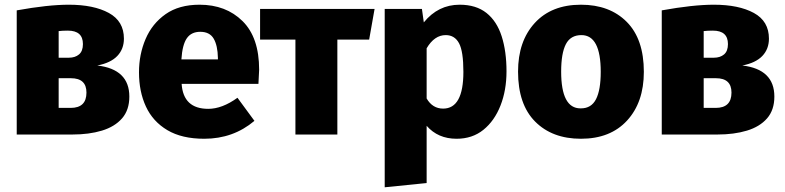

<svg xmlns="http://www.w3.org/2000/svg" viewBox="-20 -571 3332 815"><path d="M287 0H51V-527Q184 -551 272 -551Q378 -551 442 -516Q506 -481 506 -407Q506 -363 478 -333.5Q450 -304 393 -293Q529 -277 529 -161Q529 -104 498 -68.5Q467 -33 412.5 -16.5Q358 0 287 0ZM272 -326Q299 -326 315.5 -340Q332 -354 332 -384Q332 -441 268 -441Q245 -441 229 -439V-326ZM280 -113Q347 -113 347 -178Q347 -239 281 -239H229V-113Z M847 18Q752 18 690.5 -18.5Q629 -55 599.5 -118.5Q570 -182 570 -264Q570 -340 598 -405.5Q626 -471 683 -511Q740 -551 827 -551Q939 -551 1009.5 -481.5Q1080 -412 1080 -275L1077 -215H751Q758 -109 864 -109Q923 -109 988 -156L1060 -58Q970 18 847 18ZM905 -319V-325Q904 -378 887 -407Q870 -436 830 -436Q792 -436 773 -408.5Q754 -381 750 -319Z M1412 0H1234V-403H1084V-533H1570L1547 -403H1412Z M1613 224V-533H1771L1779 -476Q1840 -551 1931 -551Q2001 -551 2045 -516Q2089 -481 2109.5 -417Q2130 -353 2130 -268Q2130 -188 2104.5 -123Q2079 -58 2032 -20Q1985 18 1918 18Q1839 18 1791 -37V206ZM1861 -110Q1947 -110 1947 -266Q1947 -353 1928.5 -387.5Q1910 -422 1872 -422Q1824 -422 1791 -366V-153Q1816 -110 1861 -110Z M2446 18Q2324 18 2251.5 -55Q2179 -128 2179 -267Q2179 -396 2250 -473.5Q2321 -551 2446 -551Q2568 -551 2640.5 -478Q2713 -405 2713 -266Q2713 -137 2642 -59.5Q2571 18 2446 18ZM2446 -111Q2490 -111 2510 -150Q2530 -189 2530 -266Q2530 -422 2448 -422Q2402 -422 2382 -383.5Q2362 -345 2362 -267Q2362 -111 2444 -111Z M3025 0H2789V-527Q2922 -551 3010 -551Q3116 -551 3180 -516Q3244 -481 3244 -407Q3244 -363 3216 -333.5Q3188 -304 3131 -293Q3267 -277 3267 -161Q3267 -104 3236 -68.5Q3205 -33 3150.5 -16.5Q3096 0 3025 0ZM3010 -326Q3037 -326 3053.5 -340Q3070 -354 3070 -384Q3070 -441 3006 -441Q2983 -441 2967 -439V-326ZM3018 -113Q3085 -113 3085 -178Q3085 -239 3019 -239H2967V-113Z"/></svg>

Font: Trujillo ExtraBold
Style: Regular
Weight: 800
Designer: Fira Sans original fonts by bBox Type GmbH, Carrois Corporate GbR, & Edenspiekermann AG / Changes by Cristiano Sobral
Foundry: Fira Sans original fonts by bBox Type GmbH, Carrois Corporate GbR, & Edenspiekermann AG / Changes by Cristiano Sobral
Version: Version 4.301;July 28, 2020;FontCreator 13.0.0.2655 64-bit